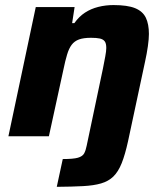

<svg xmlns="http://www.w3.org/2000/svg" viewBox="-20 -538 643 758"><path d="M204.1 199.6 227.8 89.9Q269.2 89.9 287.5 84.7Q305.8 79.4 312.2 67.7Q318.6 55.9 322.2 37.2L386.6 -268.5Q391.6 -293.6 395.6 -315.2Q399.6 -336.7 399.6 -348.5Q399.6 -366.5 393.5 -374.7Q387.3 -383 374.4 -385.9Q361.4 -388.8 339.4 -388.8Q310.1 -388.8 292 -382.3Q273.9 -375.7 263 -361.2Q252.1 -346.7 244.9 -322.6Q237.6 -298.6 230.5 -263.9L173 0H13.2L121.2 -510H274.5L264.8 -446.8H273.6Q291.8 -472.6 315.5 -488.1Q339.1 -503.5 367.9 -510.7Q396.6 -518 428.1 -518Q483.3 -518 513.5 -505.7Q543.6 -493.3 555.8 -468Q567.9 -442.8 567.9 -403.8Q567.9 -384.5 563.8 -355.3Q559.6 -326.1 552.7 -294.7L485.6 19.2Q473.9 72.5 460.4 106.3Q446.9 140.1 427.5 158.9Q408.1 177.7 379.1 186.1Q350.2 194.6 307.5 196.8Q264.9 199.1 204.1 199.6Z"/></svg>

Font: Saira Thin
Style: Italic
Weight: 100
Italic angle: -12°
Designer: Hector Gatti with collaboration of the Omnibus-Type team
Foundry: Omnibus-Type
Version: Version 1.101